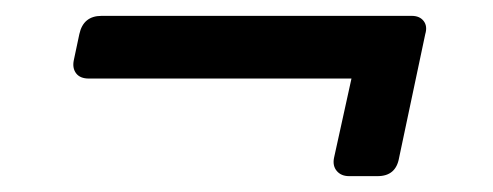

<svg xmlns="http://www.w3.org/2000/svg" viewBox="-20 -381 621 242"><path d="M420 -159Q410 -159 404.5 -165.5Q399 -172 401 -182L423 -282H92Q81 -282 76 -288.5Q71 -295 73 -305L80 -338Q85 -361 108 -361H499Q509 -361 514 -354.5Q519 -348 516 -338L483 -182Q479 -159 456 -159Z"/></svg>

Font: Lubike
Style: Italic
Weight: 400
Italic angle: -12°
Foundry: Honoka55
Version: Version 1.000;July 22, 2022;FontCreator 14.0.0.2862 64-bit